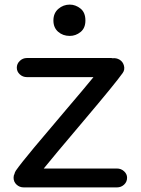

<svg xmlns="http://www.w3.org/2000/svg" viewBox="-20 -801 611 834"><path d="M488 13H83Q65 13 52 1Q39 -11 39 -29Q39 -39 43 -46Q44 -52 49 -60Q69 -89 129 -161Q189 -233 268 -325.5Q347 -418 386 -466H97Q79 -466 66 -478Q53 -490 53 -507Q53 -524 66 -536.5Q79 -549 97 -549H464Q465 -549 466.5 -548.5Q468 -548 469 -548Q485 -550 499 -542Q514 -533 518.5 -515.5Q523 -498 513 -484Q482 -440 344 -277Q206 -114 170 -69H488Q506 -69 519 -57Q532 -45 532 -29Q532 -11 519 1Q506 13 488 13ZM283 -645Q253 -645 232.5 -663Q212 -681 212 -712Q212 -744 233.5 -762.5Q255 -781 283 -781Q308 -781 329.5 -764Q351 -747 351 -712Q351 -679 330 -662Q309 -645 283 -645Z"/></svg>

Font: Hoogli
Style: Bold
Weight: 700
Designer: Anand Singh Naorem
Foundry: Brand New Type
Version: Version 1.00 b007